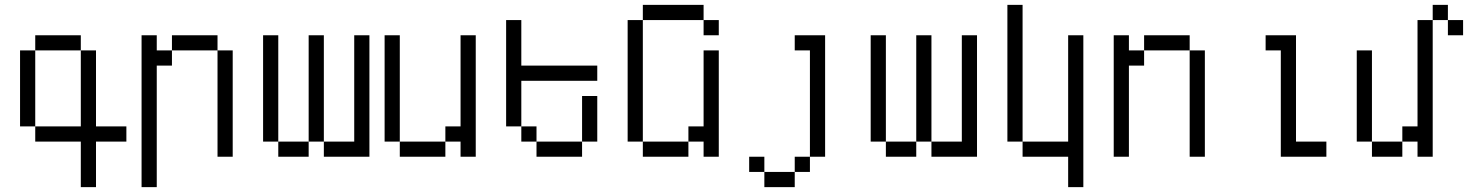

<svg xmlns="http://www.w3.org/2000/svg" viewBox="-20 -645 6040 790"><path d="M500 -62.5V-125H375V-437.5H312.5V-125H125V-62.5H312.5V125H375V-62.5ZM125 -125V-437.5H62.5V-125ZM125 -437.5H312.5V-500H125Z M562.5 -500Q562.5 -500 562.5 125H625Q625 125 625 -375H687.5V-437.5H625V-500ZM875 -437.5V0H937.5V-437.5ZM687.5 -437.5H875V-500H687.5Z M1125 -62.5V0H1250V-62.5ZM1125 -62.5V-500H1062.5V-62.5ZM1250 -62.5H1312.5V0H1500Q1500 0 1500 -500H1437.5V-62.5H1312.5V-500H1250Z M1625 -62.5V0H1812.5V-62.5ZM1625 -62.5V-500H1562.5V-62.5ZM1875 -62.5V0H1937.5Q1937.5 0 1937.5 -500H1875Q1875 -500 1875 -125H1812.5V-62.5Z M2437.5 -312.5V-375H2125V-562.5H2062.5V-125H2125V-62.5H2187.5V0H2375V-62.5H2187.5V-125H2125V-312.5ZM2375 -62.5H2437.5V-250H2375Z M2937.5 -500V-562.5H2875V-500ZM2625 -62.5V0H2812.5V-62.5ZM2625 -62.5Q2625 -62.5 2625 -562.5H2562.5Q2562.5 -562.5 2562.5 -62.5ZM2875 -62.5V0H2937.5V-437.5H2875V-125H2812.5V-62.5ZM2625 -562.5H2875V-625H2625Z M3125 62.5V125H3250V62.5ZM3125 62.5V0H3062.5V62.5ZM3250 62.5H3312.5V0H3250ZM3312.5 0H3375Q3375 0 3375 -500H3250V-437.5H3312.5Z M3625 -62.5V0H3750V-62.5ZM3625 -62.5V-500H3562.5V-62.5ZM3750 -62.5H3812.5V0H4000Q4000 0 4000 -500H3937.5V-62.5H3812.5V-500H3750Z M4375 0Q4375 0 4375 125H4437.5Q4437.5 125 4437.5 -500H4375V-62.5H4187.5V0ZM4187.5 -62.5V-625H4125V-62.5Z M4562.5 -500Q4562.5 -500 4562.5 0H4625Q4625 0 4625 -375H4687.5V-437.5H4625V-500ZM4875 -437.5V0H4937.5V-437.5ZM4687.5 -437.5H4875V-500H4687.5Z M5437.5 0V-62.5H5312.5V-500H5187.5V-437.5H5250V0Z M6000 -500V-562.5H5937.5V-500ZM5625 -62.5V0H5750V-62.5ZM5625 -62.5Q5625 -62.5 5625 -437.5H5562.5Q5562.5 -437.5 5562.5 -62.5ZM5812.5 -62.5V0H5875V-562.5H5812.5V-125H5750V-62.5ZM5875 -562.5H5937.5V-625H5875Z"/></svg>

Font: UnifontExMono
Style: Regular
Weight: 500
Version: Version 15.0.06